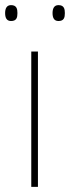

<svg xmlns="http://www.w3.org/2000/svg" viewBox="-32 -729 273 749"><path d="M-12 -678C-12 -661 -7 -647 11 -647C33 -647 36 -661 36 -678C36 -694 33 -709 11 -709C-7 -709 -12 -694 -12 -678ZM173 -678C173 -661 178 -647 196 -647C218 -647 221 -661 221 -678C221 -694 218 -709 196 -709C178 -709 173 -694 173 -678ZM116 0V-528H90V0Z"/></svg>

Font: Noto Sans Thai Looped Thin
Style: Regular
Weight: 100
Designer: Sasikarn Vongin, Ben Mitchell
Foundry: The Fontpad Ltd
Version: Version 1.001